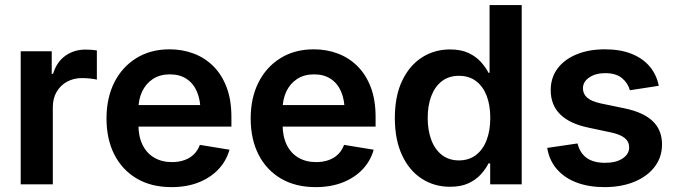

<svg xmlns="http://www.w3.org/2000/svg" viewBox="-20 -748 2744 779"><path d="M64 0V-540H189.9V-448.7H195.3Q210 -496.6 245.1 -521.7Q280.3 -546.9 327.6 -546.9Q338.9 -546.9 351.3 -545.9Q363.8 -544.9 373 -543.5V-424.8Q365.2 -427.2 347.4 -429.2Q329.6 -431.2 312.5 -431.2Q278.8 -431.2 252 -416.5Q225.1 -401.9 209.7 -375.2Q194.3 -348.6 194.3 -313V0Z M675.8 11.2Q594.2 11.2 535.2 -23.4Q476.1 -58.1 444.1 -120.6Q412.1 -183.1 412.1 -267.1Q412.1 -350.6 443.8 -413.6Q475.6 -476.6 533.2 -512.2Q590.8 -547.9 668 -547.9Q720.2 -547.9 765.6 -530.8Q811 -513.7 845.5 -479.5Q879.9 -445.3 899.4 -394Q918.9 -342.8 918.9 -273.4V-234.4H470.2V-321.8H854L793.5 -296.9Q793.5 -341.8 779.3 -375.5Q765.1 -409.2 737.3 -427.7Q709.5 -446.3 669.4 -446.3Q628.9 -446.3 600.3 -427.5Q571.8 -408.7 556.6 -376.5Q541.5 -344.2 541.5 -303.7V-244.1Q541.5 -194.8 558.3 -160.4Q575.2 -126 606 -108.2Q636.7 -90.3 677.7 -90.3Q705.6 -90.3 728.3 -98.4Q751 -106.4 766.8 -122.1Q782.7 -137.7 791 -160.2L911.1 -140.6Q898.4 -95.2 866.2 -61Q834 -26.9 785.6 -7.8Q737.3 11.2 675.8 11.2Z M1260.7 11.2Q1179.2 11.2 1120.1 -23.4Q1061 -58.1 1029.1 -120.6Q997.1 -183.1 997.1 -267.1Q997.1 -350.6 1028.8 -413.6Q1060.5 -476.6 1118.2 -512.2Q1175.8 -547.9 1252.9 -547.9Q1305.2 -547.9 1350.6 -530.8Q1396 -513.7 1430.4 -479.5Q1464.8 -445.3 1484.4 -394Q1503.9 -342.8 1503.9 -273.4V-234.4H1055.2V-321.8H1439L1378.4 -296.9Q1378.4 -341.8 1364.3 -375.5Q1350.1 -409.2 1322.3 -427.7Q1294.4 -446.3 1254.4 -446.3Q1213.9 -446.3 1185.3 -427.5Q1156.7 -408.7 1141.6 -376.5Q1126.5 -344.2 1126.5 -303.7V-244.1Q1126.5 -194.8 1143.3 -160.4Q1160.2 -126 1190.9 -108.2Q1221.7 -90.3 1262.7 -90.3Q1290.5 -90.3 1313.2 -98.4Q1335.9 -106.4 1351.8 -122.1Q1367.7 -137.7 1376 -160.2L1496.1 -140.6Q1483.4 -95.2 1451.2 -61Q1418.9 -26.9 1370.6 -7.8Q1322.3 11.2 1260.7 11.2Z M1806.2 9.8Q1741.7 9.8 1690.9 -23.2Q1640.1 -56.2 1611.1 -118.7Q1582 -181.2 1582 -269Q1582 -358.4 1611.8 -420.7Q1641.6 -482.9 1692.1 -515.1Q1742.7 -547.4 1805.7 -547.4Q1851.1 -547.4 1881.6 -532.7Q1912.1 -518.1 1931.6 -496.1Q1951.2 -474.1 1961.9 -452.6H1966.3V-727.5H2096.7V0H1968.8V-85H1961.9Q1951.2 -63 1931.4 -41Q1911.6 -19 1881.1 -4.6Q1850.6 9.8 1806.2 9.8ZM1841.8 -97.2Q1882.3 -97.2 1910.9 -118.9Q1939.5 -140.6 1954.3 -179.4Q1969.2 -218.3 1969.2 -269.5Q1969.2 -321.8 1954.3 -359.9Q1939.5 -397.9 1911.1 -419.2Q1882.8 -440.4 1841.8 -440.4Q1801.3 -440.4 1772.9 -418.7Q1744.6 -397 1730 -358.6Q1715.3 -320.3 1715.3 -269.5Q1715.3 -219.2 1730 -180.2Q1744.6 -141.1 1773.2 -119.1Q1801.8 -97.2 1841.8 -97.2Z M2432.6 11.2Q2369.1 11.2 2319.8 -7.3Q2270.5 -25.9 2239.5 -61.5Q2208.5 -97.2 2200.2 -147.9L2323.2 -166Q2333 -126.5 2360.8 -106.9Q2388.7 -87.4 2434.6 -87.4Q2480 -87.4 2506.3 -105.2Q2532.7 -123 2532.7 -149.9Q2532.7 -173.3 2514.6 -188Q2496.6 -202.6 2460.4 -210.4L2368.2 -230Q2291 -246.1 2252.7 -284.2Q2214.4 -322.3 2214.4 -382.3Q2214.4 -432.6 2241.9 -469.7Q2269.5 -506.8 2319.1 -527.3Q2368.7 -547.9 2434.1 -547.9Q2497.1 -547.9 2542.7 -529.5Q2588.4 -511.2 2616.2 -478Q2644 -444.8 2652.8 -399.9L2535.6 -381.8Q2527.8 -411.1 2503.4 -431.2Q2479 -451.2 2436 -451.2Q2396.5 -451.2 2370.8 -433.8Q2345.2 -416.5 2345.2 -389.6Q2345.2 -366.7 2362.5 -351.6Q2379.9 -336.4 2418.9 -328.1L2513.2 -308.6Q2590.8 -292.5 2628.4 -256.3Q2666 -220.2 2666 -162.1Q2666 -110.4 2636.2 -71.3Q2606.4 -32.2 2553.7 -10.5Q2501 11.2 2432.6 11.2Z"/></svg>

Font: V-Inter
Style: SemiBold-600
Weight: 600
Designer: Rasmus Andersson
Foundry: rsms
Version: Version 4.000;git-4146feb